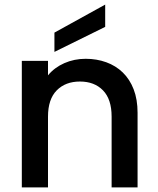

<svg xmlns="http://www.w3.org/2000/svg" viewBox="-20 -816 689 836"><path d="M438 -796V-699L217 -590V-674ZM466 -308Q466 -384 428.5 -422.5Q391 -461 328 -461Q265 -461 227 -422.5Q189 -384 189 -308V0H75V-551H189V-488Q217 -522 260 -541Q303 -560 353 -560Q401 -560 442.5 -545Q484 -530 514.5 -500.5Q545 -471 562 -427Q579 -383 579 -325V0H466Z"/></svg>

Font: SVN-Poppins Medium
Style: Regular
Weight: 500
Designer: Ninad Kale (Devanagari), Jonny Pinhorn (Latin)
Foundry: Indian Type Foundry
Version: Version 3.002 2017; ttfautohint (v1.8.3)